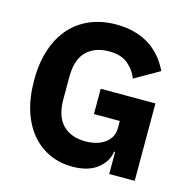

<svg xmlns="http://www.w3.org/2000/svg" viewBox="-106 -815 930 932"><g transform="rotate(15 359.5 -349.0)"><path d="M520 -111H515Q507 -58 461 -23Q415 12 336 12Q276 12 224 -11Q172 -34 133 -79Q94 -124 72 -191Q50 -258 50 -346Q50 -434 73 -502Q96 -570 137.5 -616Q179 -662 237 -686Q295 -710 366 -710Q460 -710 528 -669.5Q596 -629 635 -548L511 -477Q495 -518 461 -546.5Q427 -575 366 -575Q295 -575 253 -534Q211 -493 211 -405V-293Q211 -206 253 -164.5Q295 -123 366 -123Q394 -123 419 -129.5Q444 -136 463 -149.5Q482 -163 492.5 -182Q503 -201 503 -227V-262H373V-389H648V0H520Z"/></g></svg>

Font: IBM Plex Thai
Style: Bold
Weight: 700
Designer: Mike Abbink, Paul van der Laan, Pieter van Rosmalen, Ben Mitchell, Mark Frömberg
Foundry: Bold Monday
Version: Version 1.0